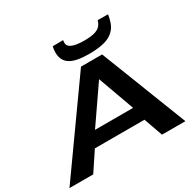

<svg xmlns="http://www.w3.org/2000/svg" viewBox="-231 -1154 1397 1371"><g transform="rotate(-30 467.0 -469.0)"><path d="M-37 0 468 -710H642L919 0H726L671 -155H262L159 0ZM329 -269H643L535 -568ZM565 -759Q457 -759 408.5 -790Q360 -821 360 -888Q360 -912 366 -937L452 -938Q451 -932 450.5 -926Q450 -920 450 -917Q450 -893 470 -880.5Q490 -868 520 -863.5Q550 -859 579 -859Q634 -859 665.5 -867.5Q697 -876 713.5 -893.5Q730 -911 737 -938L822 -937Q812 -864 780 -826Q748 -788 694.5 -773.5Q641 -759 565 -759Z"/></g></svg>

Font: Georama ExtraExtended SemiBold
Style: Italic
Weight: 600
Width: 8
Italic angle: -9°
Designer: Jean-Baptiste Levee
Foundry: Production Type
Version: Version 1.000